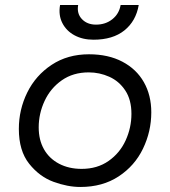

<svg xmlns="http://www.w3.org/2000/svg" viewBox="-20 -740 677 764"><path d="M55 -227Q55 -304 88.5 -372Q122 -440 185.5 -482Q249 -524 334 -524Q411 -524 467 -494.5Q523 -465 552.5 -413Q582 -361 582 -293Q582 -217 549 -148.5Q516 -80 452 -38Q388 4 300 4Q249 4 193 -16.5Q137 -37 96 -88.5Q55 -140 55 -227ZM503 -287Q503 -343 478.5 -380Q454 -417 415 -434.5Q376 -452 333 -452Q271 -452 226 -420.5Q181 -389 157.5 -338.5Q134 -288 134 -233Q134 -183 155 -146Q176 -109 215 -88.5Q254 -68 305 -68Q367 -68 412 -99.5Q457 -131 480 -181.5Q503 -232 503 -287ZM219 -720H291Q285 -686 306 -664Q327 -642 362 -642Q400 -642 427 -663.5Q454 -685 460 -720H532Q521 -656 475 -619Q429 -582 352 -582Q309 -582 276.5 -599.5Q244 -617 228 -648.5Q212 -680 219 -720Z"/></svg>

Font: Fixel Italic Variable 20240409 Display Thin
Style: Italic
Weight: 100
Italic angle: -10°
Designer: AlfaBravo + MacPaw
Foundry: Kyrylo Tkachov, Marchela Mozhyna, Serhii Makarenko, Maria Weinstein, Zakhar Kryvoshyya
Version: Version 1.211;Glyphs 3.2 (3225)